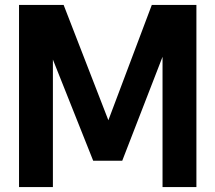

<svg xmlns="http://www.w3.org/2000/svg" viewBox="-20 -760 875 780"><path d="M57.3 0V-740H238.5L428 -251.5H412.7L596.7 -740H777.9V0H640.3V-598.4H667.1L476.6 -107H358.6L162.9 -598.4H194.9V0Z"/></svg>

Font: Encode Sans Condensed Thin
Style: Regular
Weight: 100
Width: 3
Designer: Multiple Designers
Foundry: Impallari Type
Version: Version 3.002